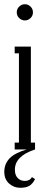

<svg xmlns="http://www.w3.org/2000/svg" viewBox="-30 -703 224 903"><path d="M113.5 -617.9Q102.1 -606.9 86.9 -606.9Q71.8 -606.9 60.3 -617.9Q48.8 -628.9 48.8 -645Q48.8 -661.1 60.3 -672.1Q71.8 -683.1 86.9 -683.1Q102.1 -683.1 113.5 -672.1Q125 -661.1 125 -645Q125 -628.9 113.5 -617.9ZM134.8 -32.2V0Q40 30.8 40 95.2Q40 120.6 53.2 134.3Q66.4 147.9 86.9 147.9Q110.4 147.9 120.1 129.9L134.8 139.2Q124.5 160.6 108.9 170.4Q93.3 180.2 64.9 180.2Q35.2 180.2 12.7 160.2Q-9.8 140.1 -9.8 105Q-9.8 68.4 14.4 42.5Q38.6 16.6 95.2 0H39.1V-32.2H59.1V-452.1H39.1V-483.9H115.2V-32.2Z"/></svg>

Font: Margherita Light
Style: Regular
Weight: 300
Designer: James Puckett
Foundry: Dunwich Type Founders
Version: Version 1.008;hotconv 1.0.109;makeotfexe 2.5.65596